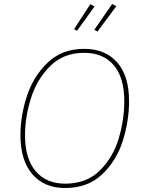

<svg xmlns="http://www.w3.org/2000/svg" viewBox="-20 -937 729 967"><path d="M630 -427Q630 -328 598.5 -228Q567 -128 494.5 -59Q422 10 308 10Q203 10 143 -59.5Q83 -129 83 -257Q83 -353 115.5 -453Q148 -553 220.5 -622Q293 -691 404 -691Q510 -691 570 -623Q630 -555 630 -427ZM106 -256Q106 -138 159.5 -75Q213 -12 308 -12Q416 -12 483 -78.5Q550 -145 578 -240Q606 -335 606 -427Q606 -546 553 -608.5Q500 -671 404 -671Q300 -671 233 -604.5Q166 -538 136 -442.5Q106 -347 106 -256ZM545 -917 566 -906 471 -778 455 -787ZM435 -916 456 -904 368 -782 353 -790Z"/></svg>

Font: Fira Sans Thin
Style: Italic
Weight: 250
Italic angle: -8°
Designer: Carrois Corporate & Edenspiekermann AG
Foundry: Carrois Corporate GbR & Edenspiekermann AG
Version: Version 4.203